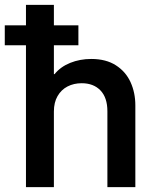

<svg xmlns="http://www.w3.org/2000/svg" viewBox="-48 -772 634 792"><path d="M59.1 -585.4H-28.3V-667.5H59.1V-752H174.3V-667.5H275.4V-585.4H174.3V-466.3H177.2Q201.7 -496.6 241.7 -512.7Q281.7 -528.8 328.6 -528.8Q389.2 -528.8 429.9 -502.7Q470.7 -476.6 490.5 -433.1Q510.3 -389.6 510.3 -337.4V0H395V-313Q395 -369.1 366.5 -398.9Q337.9 -428.7 289.1 -428.7Q256.3 -428.7 230.5 -415.3Q204.6 -401.9 189.5 -375.7Q174.3 -349.6 174.3 -312V0H59.1Z"/></svg>

Font: Reddit Sans SemiBold
Style: Regular
Weight: 600
Designer: Stephen Hutchings
Foundry: Reddit
Version: Version 1.013